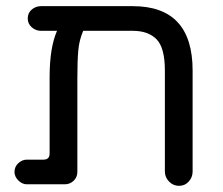

<svg xmlns="http://www.w3.org/2000/svg" viewBox="-20 -626 722 623"><path d="M561 -23Q542 -23 528.5 -37Q515 -51 515 -69V-397Q515 -471 488 -498.5Q461 -526 411 -526H250Q237 -496 234 -462Q231 -428 231 -372V-68Q231 -51 219 -39.5Q207 -28 190 -28H67Q52 -28 39.5 -40.5Q27 -53 27 -68Q27 -85 39.5 -96.5Q52 -108 67 -108H121Q141 -108 141 -128V-376Q141 -471 165 -526H113Q96 -526 83 -537.5Q70 -549 70 -566Q70 -584 83 -595Q96 -606 113 -606H411Q605 -606 605 -397V-69Q605 -51 592.5 -37Q580 -23 561 -23Z"/></svg>

Font: Huninn
Style: Regular
Weight: 400
Designer: justfont
Foundry: justfont
Version: Version 1.003